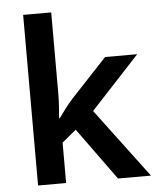

<svg xmlns="http://www.w3.org/2000/svg" viewBox="-54 -806 695 852"><g transform="rotate(-5 294.0 -380.0)"><path d="M206 -399V-760H81V0H206V-180L269 -232L437 0H584L353 -308L570 -542H427L267 -371C245 -347 220 -313 203 -289H200C203 -324 206 -365 206 -399Z"/></g></svg>

Font: Noto Sans Arabic SemBd
Style: Regular
Weight: 600
Designer: Monotype Design Team, Nadine Chahine, Nizar Qandah and Khaled Hosny
Foundry: Monotype Imaging Inc.
Version: Version 2.012